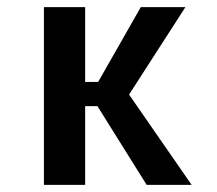

<svg xmlns="http://www.w3.org/2000/svg" viewBox="-20 -520 610 540"><path d="M392.5 0 254 -221.5H219.5V0H103.5V-500H219.5V-289.5H256L376 -500H501.5L343 -254L519 0Z"/></svg>

Font: League Mono Narrow Medium
Style: Regular
Weight: 500
Width: 3
Designer: Tyler Finck
Foundry: The League of Moveable Type / Tyler Finck
Version: Version 2.210